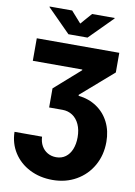

<svg xmlns="http://www.w3.org/2000/svg" viewBox="-117 -1005 903 1287"><g transform="rotate(10 334.5 -361.0)"><path d="M331.1 55.7Q368.2 55.7 395 35.9Q421.9 16.1 436 -19.3Q450.2 -54.7 450.2 -100.6Q450.2 -150.9 433.3 -188Q416.5 -225.1 386.5 -244.9Q356.4 -264.6 318.4 -264.6H227.5V-394.5L402.3 -548.8V-553.7H65.4V-707H627V-573.2L408.2 -382.8V-376Q479.5 -368.2 533.2 -331.8Q586.9 -295.4 616.2 -236.6Q645.5 -177.7 645.5 -103.5Q645.5 -13.7 605.2 57.6Q564.9 128.9 493.9 169.4Q422.9 210 333 210Q246.6 210 177.5 174.8Q108.4 139.6 68.6 77.4Q28.8 15.1 27.3 -63.5H214.8Q216.3 -28.3 231.4 -1.2Q246.6 25.9 272.7 40.8Q298.8 55.7 331.1 55.7ZM335 -854.5 402.3 -931.6H555.7V-927.7L399.4 -770.5H269.5L113.3 -927.7V-931.6H266.6Z"/></g></svg>

Font: Pretendard JP Black
Style: Regular
Weight: 900
Designer: Base glyphs from Inter by Rasmus Andersson; Hangeul glyphs from Noto Sans CJK(Source Han Sans) by Jang Soo-young and Kan
Foundry: Kil Hyung-jin
Version: Version 1.309